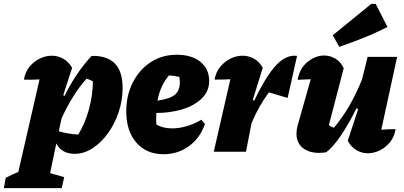

<svg xmlns="http://www.w3.org/2000/svg" viewBox="-101 -787 2098 996"><path d="M-81 189 -71 135Q-33 116 -6 105L104 -375Q83 -374 63 -373.5Q43 -373 23 -374Q29 -412 51.5 -440Q74 -468 105 -483Q136 -498 168 -498Q199 -498 227 -482.5Q255 -467 273 -435L227 -293L234 -290Q262 -347 296.5 -398.5Q331 -450 374 -497Q453 -499 494 -458.5Q535 -418 535 -330Q535 -266 514.5 -205Q494 -144 458.5 -95Q423 -46 378.5 -17.5Q334 11 286 11Q219 11 191 -43L159 111L232 132L219 189ZM204 -106Q251 -92 305 -89Q340 -146 360 -218.5Q380 -291 381 -365Q365 -374 348 -379Q275 -297 218 -172Z M747 13Q659 13 606.5 -47Q554 -107 554 -209Q554 -293 588 -359.5Q622 -426 681 -464.5Q740 -503 816 -503Q893 -503 938.5 -466.5Q984 -430 984 -367Q984 -313 945 -275.5Q906 -238 843.5 -219.5Q781 -201 710 -201Q709 -185 709 -167Q709 -154 710 -142Q741 -121 793 -121Q827 -121 866 -132Q905 -143 944 -166L962 -144Q938 -72 880 -29.5Q822 13 747 13ZM832 -361Q832 -374 829 -388Q804 -394 776 -396Q754 -371 739 -339Q724 -307 716 -265Q780 -274 806 -295.5Q832 -317 832 -361Z M1008 0 1094 -376Q1067 -374 1012 -374Q1019 -413 1041.5 -440.5Q1064 -468 1094.5 -483Q1125 -498 1158 -498Q1189 -498 1217 -482.5Q1245 -467 1262 -435L1210 -268L1218 -265Q1281 -397 1333.5 -451Q1386 -505 1440 -497L1391 -279L1294 -308Q1270 -276 1247.5 -237Q1225 -198 1204 -149L1175 0Z M1703 -57 1757 -221 1748 -225Q1709 -145 1667.5 -84Q1626 -23 1591 3Q1572 6 1555 6Q1500 6 1468.5 -20.5Q1437 -47 1437 -93Q1437 -115 1443 -136L1511 -376Q1477 -374 1443 -373Q1453 -432 1494 -465.5Q1535 -499 1581 -499Q1611 -499 1638.5 -483Q1666 -467 1682 -433L1605 -138Q1617 -129 1631 -124Q1674 -175 1710 -236.5Q1746 -298 1777 -375L1806 -492H1959L1877 -114Q1913 -117 1951 -117Q1945 -78 1922.5 -50Q1900 -22 1869.5 -7Q1839 8 1807 8Q1776 8 1748 -8Q1720 -24 1703 -57ZM1659 -544 1625 -604 1825 -767H1848L1909 -647Q1848 -616 1785.5 -591Q1723 -566 1659 -544Z"/></svg>

Font: Piazzolla ExtraBold
Style: Italic
Weight: 800
Italic angle: -11.3°
Designer: Juan Pablo del Peral
Foundry: Huerta Tipografica
Version: Version 1.330